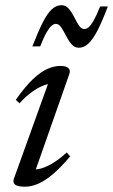

<svg xmlns="http://www.w3.org/2000/svg" viewBox="-20 -694 426 724"><path d="M32.5 -20.5 165.5 -390 179.5 -379Q164 -379.5 143 -371.2Q122 -363 99 -346.2Q76 -329.5 53.5 -304.5L39.5 -317.5Q75 -368 104.5 -395.8Q134 -423.5 159.5 -434.5Q185 -445.5 208 -445.5Q228.5 -445.5 237.5 -437.5Q246.5 -429.5 241.5 -415L108.5 -36.5L99.5 -55.5Q115.5 -53 136.5 -59.2Q157.5 -65.5 181.8 -80.5Q206 -95.5 231.5 -119L244.5 -104.5Q208.5 -61.5 178.2 -36.2Q148 -11 122.5 -0.5Q97 10 74.5 10Q46.5 10 36.8 2.2Q27 -5.5 32.5 -20.5ZM386.5 -669.5Q365.5 -613.5 347.8 -579.2Q330 -545 313.2 -529.5Q296.5 -514 277 -514Q261 -514 249.5 -527.5Q238 -541 229 -559Q220 -577 211 -590.5Q202 -604 190.5 -604Q183 -604 174.8 -597.2Q166.5 -590.5 156 -572.5Q145.5 -554.5 131.5 -519H102Q124 -575.5 141.2 -609.5Q158.5 -643.5 175.5 -659Q192.5 -674.5 211.5 -674.5Q228 -674.5 239.5 -661Q251 -647.5 259.8 -629.8Q268.5 -612 277.5 -598.2Q286.5 -584.5 298.5 -584.5Q306 -584.5 314.2 -591.2Q322.5 -598 333 -616.2Q343.5 -634.5 357.5 -669.5Z"/></svg>

Font: Newsreader 24pt
Style: Italic
Weight: 400
Italic angle: -17°
Designer: Hugues Gentile
Foundry: Production Type
Version: Version 1.003